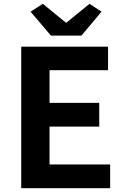

<svg xmlns="http://www.w3.org/2000/svg" viewBox="-20 -984 655 1004"><path d="M91 0V-740H545V-617H239V-446H499V-322H239V-124H556V0ZM246 -798 140 -923 204 -964 324 -866H328L448 -964L511 -923L406 -798Z"/></svg>

Font: Source Han Sans CN Bold
Style: Bold
Weight: 700
Designer: Ryoko NISHIZUKA 西塚涼子 (kana & ideographs); Paul D. Hunt (Latin, Greek & Cyrillic); Wenlong ZHANG 张文龙 (bopomofo); Sandoll 
Foundry: Adobe Systems Incorporated
Version: Version 1.00;May 30, 2023;FontCreator 11.5.0.2422 32-bit